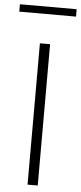

<svg xmlns="http://www.w3.org/2000/svg" viewBox="-84 -928 405 961"><g transform="rotate(5 118.5 -448.0)"><path d="M-23.9 -858.9V-896H261.2V-858.9ZM92.8 0V-710H144V0Z"/></g></svg>

Font: Rawline Light
Style: Regular
Weight: 300
Designer: Matt McInerney, Pablo Impallari, Rodrigo Fuenzalida
Foundry: Matt McInerney, Pablo Impallari, Rodrigo Fuenzalida
Version: Version 4.020;PS 004.020;hotconv 1.0.88;makeotf.lib2.5.64775